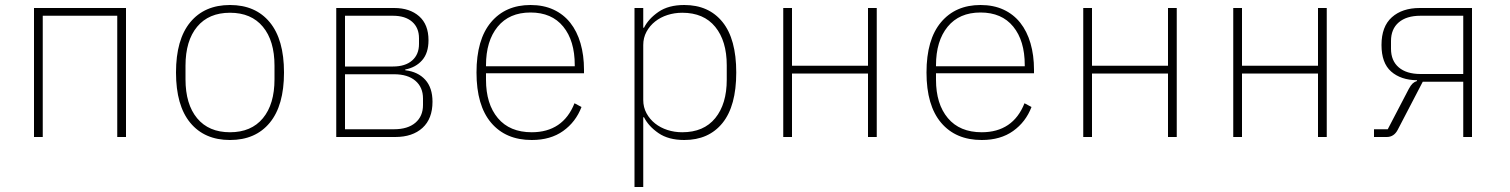

<svg xmlns="http://www.w3.org/2000/svg" viewBox="-20 -548 6040 768"><path d="M116 -516H484V0H449V-485H151V0H116Z M900 12Q798 12 741 -57Q684 -126 684 -258Q684 -390 741 -459Q798 -528 900 -528Q1002 -528 1059 -459Q1116 -390 1116 -258Q1116 -126 1059 -57Q1002 12 900 12ZM900 -19Q985 -19 1031.5 -75Q1078 -131 1078 -231V-285Q1078 -385 1031.5 -441Q985 -497 900 -497Q815 -497 768.5 -441Q722 -385 722 -285V-231Q722 -131 768.5 -75Q815 -19 900 -19Z M1325 -516H1557Q1619 -516 1656.5 -483Q1694 -450 1694 -387Q1694 -336 1668.5 -307Q1643 -278 1601 -270V-267Q1652 -261 1681 -229Q1710 -197 1710 -141Q1710 -73 1670 -36.5Q1630 0 1561 0H1325ZM1556 -31Q1611 -31 1641.5 -57Q1672 -83 1672 -128V-154Q1672 -199 1641.5 -225Q1611 -251 1556 -251H1360V-31ZM1552 -282Q1601 -282 1628.5 -306Q1656 -330 1656 -372V-395Q1656 -437 1628.5 -461Q1601 -485 1552 -485H1360V-282Z M2107 12Q2003 12 1944.5 -57Q1886 -126 1886 -258Q1886 -390 1944 -459Q2002 -528 2102 -528Q2154 -528 2194 -509.5Q2234 -491 2261 -457Q2288 -423 2302 -375Q2316 -327 2316 -269V-255H1924V-229Q1924 -132 1971.5 -75.5Q2019 -19 2107 -19Q2169 -19 2212 -48Q2255 -77 2278 -135L2306 -120Q2283 -60 2232.5 -24Q2182 12 2107 12ZM2102 -498Q2017 -498 1970.5 -441Q1924 -384 1924 -287V-283H2279V-288Q2279 -385 2233 -441.5Q2187 -498 2102 -498Z M2518 -516H2553V-437H2556Q2574 -473 2614 -500.5Q2654 -528 2717 -528Q2815 -528 2870 -460Q2925 -392 2925 -258Q2925 -124 2870 -56Q2815 12 2717 12Q2654 12 2614 -15.5Q2574 -43 2556 -79H2553V200H2518ZM2709 -19Q2795 -19 2841 -75.5Q2887 -132 2887 -229V-287Q2887 -384 2841 -440.5Q2795 -497 2709 -497Q2678 -497 2650 -488Q2622 -479 2600.5 -462Q2579 -445 2566 -421Q2553 -397 2553 -368V-148Q2553 -119 2566 -95Q2579 -71 2600.5 -54Q2622 -37 2650 -28Q2678 -19 2709 -19Z M3113 -516H3148V-285H3452V-516H3487V0H3452V-254H3148V0H3113Z M3907 12Q3803 12 3744.5 -57Q3686 -126 3686 -258Q3686 -390 3744 -459Q3802 -528 3902 -528Q3954 -528 3994 -509.5Q4034 -491 4061 -457Q4088 -423 4102 -375Q4116 -327 4116 -269V-255H3724V-229Q3724 -132 3771.5 -75.5Q3819 -19 3907 -19Q3969 -19 4012 -48Q4055 -77 4078 -135L4106 -120Q4083 -60 4032.5 -24Q3982 12 3907 12ZM3902 -498Q3817 -498 3770.5 -441Q3724 -384 3724 -287V-283H4079V-288Q4079 -385 4033 -441.5Q3987 -498 3902 -498Z M4313 -516H4348V-285H4652V-516H4687V0H4652V-254H4348V0H4313Z M4913 -516H4948V-285H5252V-516H5287V0H5252V-254H4948V0H4913Z M5476 -31H5531L5615 -192Q5623 -207 5630.5 -214Q5638 -221 5648 -224V-227Q5583 -228 5544.5 -262Q5506 -296 5506 -368Q5506 -442 5547.5 -479Q5589 -516 5659 -516H5868V0H5833V-221H5671L5571 -29Q5556 0 5527 0H5476ZM5833 -485H5662Q5606 -485 5575 -458.5Q5544 -432 5544 -384V-353Q5544 -305 5575 -278.5Q5606 -252 5662 -252H5833Z"/></svg>

Font: IBM Plex Mono ExtLt
Style: Regular
Weight: 200
Monospace: yes
Designer: Mike Abbink, Paul van der Laan, Pieter van Rosmalen
Foundry: Bold Monday
Version: Version 2.3